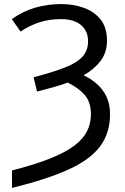

<svg xmlns="http://www.w3.org/2000/svg" viewBox="-20 -744 615 944"><path d="M39 180V94Q152 65 227 35Q302 5 345.5 -28Q389 -61 408 -99Q427 -137 427 -182Q427 -242 396.5 -277Q366 -312 313 -338Q278 -325 240 -314.5Q202 -304 162 -294L145 -364Q240 -389 299 -412Q358 -435 385.5 -465.5Q413 -496 413 -541Q413 -592 378 -621Q343 -650 281 -650Q222 -650 174 -634.5Q126 -619 81 -589L38 -650Q95 -690 155.5 -707Q216 -724 282 -724Q338 -724 389.5 -706.5Q441 -689 473.5 -649.5Q506 -610 506 -544Q506 -486 474.5 -444.5Q443 -403 391 -374Q425 -358 454.5 -333Q484 -308 502.5 -271Q521 -234 521 -182Q521 -89 471.5 -23.5Q422 42 315.5 90Q209 138 39 180Z"/></svg>

Font: BC Sans
Style: Regular
Weight: 400
Designer: Monotype Design Team
Province of B.C.
Foundry: Monotype Imaging Inc.
Version: Version 2.000;GOOG;noto-source:20170915:90ef993387c0